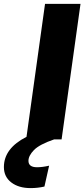

<svg xmlns="http://www.w3.org/2000/svg" viewBox="-118 -715 433 985"><path d="M295 -695 198 0H160Q84 26 56 55Q28 84 28 110Q28 143 72 143Q99 143 134 135L110 242Q76 250 39 250Q-22 250 -60 221Q-98 192 -98 142Q-98 46 18 -13L113 -695Z"/></svg>

Font: Trujillo ExtraBold
Style: Italic
Weight: 800
Italic angle: -8°
Designer: Fira Sans original fonts by bBox Type GmbH, Carrois Corporate GbR, & Edenspiekermann AG / Changes by Cristiano Sobral
Foundry: Fira Sans original fonts by bBox Type GmbH, Carrois Corporate GbR, & Edenspiekermann AG / Changes by Cristiano Sobral
Version: Version 4.301;July 28, 2020;FontCreator 13.0.0.2655 64-bit